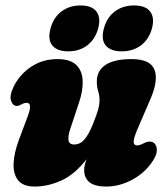

<svg xmlns="http://www.w3.org/2000/svg" viewBox="-20 -675 611 705"><path d="M529.5 -155Q550 -155 554.8 -133.5Q559.5 -112 542 -85.5Q515 -42.5 467.5 -16.2Q420 10 369.5 10Q289 10 289 -51.5Q289 -60.5 291.5 -70.2Q294 -80 298 -90.5Q254 -34 204.8 -12Q155.5 10 107.5 10Q64.5 10 46.2 -13.5Q28 -37 30 -75.8Q32 -114.5 49 -160.5L82 -248.5Q100.5 -297.5 78 -297.5Q69 -297.5 57.5 -291Q49 -286 42 -286Q27 -286 20.5 -305Q14 -324 31 -359Q54 -403.5 95.8 -430.8Q137.5 -458 191 -458Q238 -458 260 -436.5Q282 -415 283.5 -379Q285 -343 270.5 -299.5L237.5 -200Q229.5 -176.5 231.5 -160.5Q233.5 -144.5 252.5 -144.5Q274.5 -144.5 290.5 -163.5Q306.5 -182.5 320.5 -217.5Q335 -253.5 340.2 -272.2Q345.5 -291 345.5 -307.5Q345.5 -324.5 340.5 -340.2Q335.5 -356 335.5 -376.5Q335.5 -415 367.2 -436.5Q399 -458 463.5 -458Q531.5 -458 547 -419.5Q562.5 -381 532.5 -311.5L484 -199Q470 -165.5 470.8 -153.2Q471.5 -141 484 -141Q492.5 -141 510 -150Q520 -155 529.5 -155ZM230.5 -486.5Q190 -486.5 172.2 -508Q154.5 -529.5 165.5 -570.5Q176 -610.5 205.5 -632.8Q235 -655 275.5 -655Q317 -655 334 -632.8Q351 -610.5 340.5 -570.5Q329.5 -531 300.8 -508.8Q272 -486.5 230.5 -486.5ZM427 -486.5Q386 -486.5 368.2 -508Q350.5 -529.5 361.5 -570.5Q372 -610.5 401.5 -632.8Q431 -655 472 -655Q514 -655 531.2 -632.8Q548.5 -610.5 538 -570.5Q527 -531 498 -508.8Q469 -486.5 427 -486.5Z"/></svg>

Font: Fraunces 144pt SuperSoft Black
Style: Italic
Weight: 900
Italic angle: -16°
Version: Version 1.000;[b76b70a41]